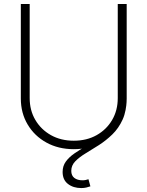

<svg xmlns="http://www.w3.org/2000/svg" viewBox="-20 -748 749 976"><path d="M355 10.3Q276.9 10.3 216.1 -23.2Q155.3 -56.6 120.6 -115Q85.9 -173.3 85.9 -247.1V-727.5H130.9V-249.5Q130.9 -187 159.7 -138.2Q188.5 -89.4 239 -61Q289.6 -32.7 355 -32.7Q420.9 -32.7 471.2 -61Q521.5 -89.4 550 -138.2Q578.6 -187 578.6 -249.5V-727.5H624V-247.1Q624 -172.9 589.4 -114.7Q554.7 -56.6 494.1 -23.2Q433.6 10.3 355 10.3ZM393.1 208Q352.5 208 325.4 187Q298.3 166 298.3 126Q298.3 95.7 314.7 73.2Q331.1 50.8 357.9 32.2Q384.8 13.7 417.2 -4.4Q449.7 -22.5 481.9 -43.7Q514.2 -64.9 541 -92.5Q567.9 -120.1 584.2 -158Q600.6 -195.8 600.6 -247.1H623.5Q623.5 -184.6 603.3 -140.1Q583 -95.7 551 -64.7Q519 -33.7 483.2 -10.7Q447.3 12.2 415.3 31.5Q383.3 50.8 362.8 71.8Q342.3 92.8 342.3 120.6Q342.3 144.5 357.9 156.5Q373.5 168.5 399.4 168.5Q407.7 168.5 415.3 167Q422.9 165.5 429.7 163.1L439.5 199.2Q429.7 202.6 418.5 205.3Q407.2 208 393.1 208Z"/></svg>

Font: Inter 20pt ExtraLight
Style: Regular
Weight: 250
Version: Version 4.001;git-66647c0bb